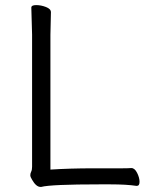

<svg xmlns="http://www.w3.org/2000/svg" viewBox="-20 -725 587 754"><path d="M178 -59Q256 -64 345 -64H458Q482 -64 495 -65H496Q509 -65 518.5 -46Q528 -27 528 -11Q528 5 517 5H516Q477 -1 413 -1H372Q180 -1 142 9H139Q122 9 106 -19Q99 -30 99 -37Q99 -44 102.5 -51Q106 -58 106 -70V-589L103 -695Q103 -705 122 -705Q141 -705 160.5 -697.5Q180 -690 180 -677L178 -588Z"/></svg>

Font: LXGW WenKai
Style: Regular
Weight: 400
Designer: LXGW / Fontworks Inc.
Foundry: LXGW / Fontworks Inc.
Version: Version 1.520; June 14, 2025